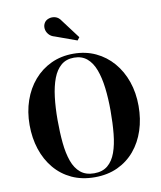

<svg xmlns="http://www.w3.org/2000/svg" viewBox="-105 -1086 990 1179"><g transform="rotate(-10 390.0 -496.5)"><path d="M390.5 10Q310.5 10 247.5 -19.2Q184.5 -48.5 140.5 -101Q96.5 -153.5 73.5 -223.5Q50.5 -293.5 50.5 -375Q50.5 -457 74.8 -527Q99 -597 144 -649.2Q189 -701.5 251.5 -730.8Q314 -760 390.5 -760Q466.5 -760 529 -730.8Q591.5 -701.5 636.5 -649.2Q681.5 -597 705.8 -527Q730 -457 730 -375Q730 -293.5 707 -223.5Q684 -153.5 640 -101Q596 -48.5 533 -19.2Q470 10 390.5 10ZM390.5 -14.5Q442.5 -14.5 475 -41.5Q507.5 -68.5 525 -117.2Q542.5 -166 549 -231.8Q555.5 -297.5 555.5 -375Q555.5 -452.5 547.5 -518.2Q539.5 -584 521.2 -632.8Q503 -681.5 471 -708.5Q439 -735.5 390.5 -735.5Q342 -735.5 310 -708.5Q278 -681.5 259.5 -632.8Q241 -584 233 -518.2Q225 -452.5 225 -375Q225 -297.5 231.5 -231.8Q238 -166 255.5 -117.2Q273 -68.5 305.8 -41.5Q338.5 -14.5 390.5 -14.5ZM431 -835.5 297 -884Q273.5 -890 259.8 -906.5Q246 -923 244.2 -943Q242.5 -963 253 -979Q262 -993 280.8 -999.2Q299.5 -1005.5 320.8 -999.8Q342 -994 357 -970.5L445 -853.5Z"/></g></svg>

Font: Bodoni Moda SC 9pt
Style: Bold
Weight: 700
Designer: Owen Earl
Foundry: indestructible type
Version: Version 2.005